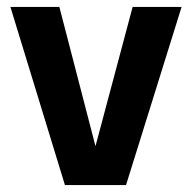

<svg xmlns="http://www.w3.org/2000/svg" viewBox="-20 -533 551 553"><path d="M255 -112 362 -513H503L343 0H167L10 -513H151Z"/></svg>

Font: Rambla
Style: Bold
Weight: 700
Designer: Martin Sommaruga
Foundry: Martin Sommaruga
Version: Version 1.001